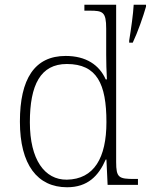

<svg xmlns="http://www.w3.org/2000/svg" viewBox="-20 -780 636 810"><path d="M263 10C350 10 396 -38 426 -107H429L434 0H562V-25H548C481 -25 470 -30 470 -97V-760H336V-735H358C414 -735 428 -730 428 -659V-548C428 -519 429 -481 431 -445H426C399 -506 343 -544 257 -544C126 -544 64 -447 64 -267C64 -85 138 10 263 10ZM525 -609V-600H540C561 -644 584 -710 596 -752V-760H544C542 -721 533 -658 525 -609ZM262 -22C168 -21 106 -107 106 -264C106 -422 151 -510 262 -510C389 -510 429 -426 429 -265C429 -114 377 -24 262 -22Z"/></svg>

Font: Noto Serif Lao ExtraLight
Style: Regular
Weight: 200
Designer: Monotype Design Team
Foundry: Monotype Imaging Inc.
Version: Version 2.003